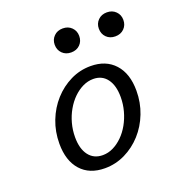

<svg xmlns="http://www.w3.org/2000/svg" viewBox="-117 -720 781 831"><g transform="rotate(-20 273.5 -304.5)"><path d="M227.4 11.3Q156.5 11.3 116.9 -33.1Q77.4 -77.4 77.4 -155.6Q77.4 -211.3 96.4 -260.1Q115.3 -308.9 148.8 -346Q182.3 -383.1 225.8 -404.4Q269.4 -425.8 318.5 -425.8Q388.7 -425.8 429 -381.5Q469.4 -337.1 469.4 -258.1Q469.4 -203.2 450.4 -154.4Q431.5 -105.6 398 -68.5Q364.5 -31.5 320.6 -10.1Q276.6 11.3 227.4 11.3ZM237.9 -45.2Q262.9 -45.2 285.9 -56.5Q308.9 -67.7 329 -87.5Q349.2 -107.3 364.1 -133.9Q379 -160.5 387.5 -191.5Q396 -222.6 396 -255.6Q396 -308.9 373.4 -339.1Q350.8 -369.4 310.5 -369.4Q285.5 -369.4 262.1 -358.1Q238.7 -346.8 218.5 -327Q198.4 -307.3 183.1 -280.6Q167.7 -254 159.3 -223Q150.8 -191.9 150.8 -158.9Q150.8 -105.6 173.8 -75.4Q196.8 -45.2 237.9 -45.2ZM464.5 -509.7Q439.5 -509.7 423.8 -525.4Q408.1 -541.1 408.1 -565.3Q408.1 -588.7 423.8 -604.4Q439.5 -620.2 464.5 -620.2Q489.5 -620.2 505.2 -604.4Q521 -588.7 521 -565.3Q521 -541.1 505.2 -525.4Q489.5 -509.7 464.5 -509.7ZM261.3 -509.7Q236.3 -509.7 220.6 -525.4Q204.8 -541.1 204.8 -565.3Q204.8 -588.7 220.6 -604.4Q236.3 -620.2 261.3 -620.2Q286.3 -620.2 302 -604.4Q317.7 -588.7 317.7 -565.3Q317.7 -541.1 302 -525.4Q286.3 -509.7 261.3 -509.7Z"/></g></svg>

Font: Playfair 5pt SemiExpanded Light
Style: Italic
Weight: 300
Width: 6
Italic angle: -15.6°
Designer: Claus Eggers Sørensen
Foundry: Claus Eggers Sørensen
Version: Version 2.203